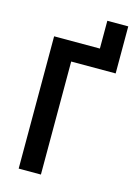

<svg xmlns="http://www.w3.org/2000/svg" viewBox="-129 -933 711 1001"><g transform="rotate(15 227.0 -432.0)"><path d="M435 -864V-610H195V0H75V-714H322V-864Z"/></g></svg>

Font: Noto Sans Condensed SemiBold
Style: Regular
Weight: 600
Width: 3
Designer: Monotype Design Team
Foundry: Monotype Imaging Inc.
Version: Version 2.013; ttfautohint (v1.8.4.7-5d5b)